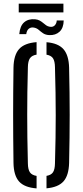

<svg xmlns="http://www.w3.org/2000/svg" viewBox="-20 -1040 460 1066"><path d="M183.1 6Q115.8 0.9 85.9 -32.3Q56.1 -65.6 54.9 -135.6Q53.9 -211.5 53.4 -276.3Q52.9 -341.1 52.9 -402.2Q52.9 -463.4 53.4 -527.1Q53.9 -590.9 54.9 -664.1Q56.1 -734 85.9 -767.5Q115.8 -800.9 183.1 -806V-736.7Q156.8 -732.4 146 -716.3Q135.3 -700.1 134.8 -666.9Q132.7 -591.4 131.9 -527.5Q131.1 -463.5 131.1 -403.1Q131.1 -342.6 131.9 -277.2Q132.7 -211.8 134.8 -132.8Q135.3 -99.2 146 -83.4Q156.8 -67.6 183.1 -63.3ZM238.2 5.6V-63.6Q264.1 -67.9 274.4 -83.7Q284.7 -99.6 285.2 -132.8Q287.3 -210.1 288.4 -274.7Q289.4 -339.2 289.4 -399.6Q289.4 -460.1 288.4 -524.9Q287.3 -589.7 285.2 -666.9Q284.7 -700.1 274.4 -716.1Q264.1 -732.1 238.2 -736.4V-805.6Q303.2 -800.4 332.6 -766.7Q361.9 -733 363.7 -664.1Q365.3 -590.8 366.1 -527.1Q366.9 -463.3 366.9 -402.1Q366.9 -340.9 366.1 -276.1Q365.3 -211.4 363.7 -135.6Q361.9 -66.2 332.6 -33.1Q303.2 -0.1 238.2 5.6ZM295 -926.4H333.7Q332.9 -884.6 310.7 -864Q288.5 -843.4 252.9 -845.1Q232.2 -846.4 219.1 -855.4Q206 -864.4 195.1 -874.1Q184.2 -883.7 169.1 -886.7Q152.7 -890.1 140.7 -881.1Q128.6 -872.1 125.7 -850.4H87Q91 -896.6 114.5 -916.5Q138 -936.4 174.9 -933Q189.4 -931.7 200 -926Q210.6 -920.2 219.1 -912.9Q227.6 -905.5 236.3 -899.4Q245.1 -893.3 256.1 -891.5Q274.4 -888.5 284.5 -899.6Q294.5 -910.8 295 -926.4ZM84 -1019.6H332.1V-971.2H84Z"/></svg>

Font: Big Shoulders Stencil Text Thin
Style: Regular
Weight: 100
Designer: Patric King
Foundry: XO Type Co
Version: Version 2.001